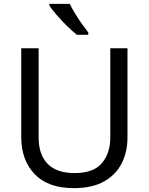

<svg xmlns="http://www.w3.org/2000/svg" viewBox="-20 -964 771 994"><path d="M640 -252Q640 -178 610 -118.5Q580 -59 518.5 -24.5Q457 10 362 10Q229 10 159.5 -62.5Q90 -135 90 -254V-714H180V-251Q180 -164 226.5 -116Q273 -68 367 -68Q464 -68 507.5 -119.5Q551 -171 551 -252V-714H640ZM341 -944Q352 -922 368.5 -894.5Q385 -867 403.5 -841Q422 -815 437 -796V-784H378Q355 -802 326 -830.5Q297 -859 272.5 -887.5Q248 -916 236 -934V-944Z"/></svg>

Font: Noto Sans Grantha
Style: Regular
Weight: 400
Designer: Monotype Design Team
Foundry: Monotype Imaging Inc.
Version: Version 2.003; ttfautohint (v1.8.4.7-5d5b)